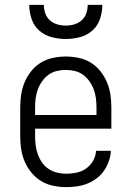

<svg xmlns="http://www.w3.org/2000/svg" viewBox="-20 -760 540 788"><path d="M251 8Q225 8 198.5 2.5Q172 -3 149.5 -16.5Q127 -30 109.5 -51Q92 -72 81.5 -96.5Q71 -121 67 -147Q63 -173 63 -200V-320Q63 -346 67 -372.5Q71 -399 81.5 -423.5Q92 -448 109 -469Q126 -490 148.5 -503.5Q171 -517 197.5 -522.5Q224 -528 250 -528Q276 -528 302.5 -522.5Q329 -517 351.5 -503.5Q374 -490 391 -469Q408 -448 418.5 -423.5Q429 -399 433 -372.5Q437 -346 437 -320V-232H124V-200Q124 -181 126.5 -162.5Q129 -144 135.5 -126Q142 -108 153 -92.5Q164 -77 180 -66.5Q196 -56 214.5 -51.5Q233 -47 251 -47Q273 -47 294.5 -51.5Q316 -56 333.5 -68.5Q351 -81 362 -100Q373 -119 374 -141H435Q434 -119 426.5 -98Q419 -77 406.5 -59Q394 -41 376 -27.5Q358 -14 337.5 -6Q317 2 295 5Q273 8 251 8ZM376 -288V-320Q376 -339 373.5 -357.5Q371 -376 364.5 -393.5Q358 -411 347 -426.5Q336 -442 321 -453Q306 -464 287.5 -468.5Q269 -473 250 -473Q231 -473 212.5 -468.5Q194 -464 179 -453Q164 -442 153 -426.5Q142 -411 135.5 -393.5Q129 -376 126.5 -357.5Q124 -339 124 -320V-288ZM250 -600Q221 -600 192 -607.5Q163 -615 141 -634.5Q119 -654 109.5 -682.5Q100 -711 100 -740H160Q160 -722 166 -705Q172 -688 185 -676.5Q198 -665 215 -660Q232 -655 250 -655Q268 -655 285 -660Q302 -665 315 -676.5Q328 -688 334 -705Q340 -722 340 -740H400Q400 -711 390.5 -682.5Q381 -654 359 -634.5Q337 -615 308 -607.5Q279 -600 250 -600Z"/></svg>

Font: Iosevka Curly Slab Light
Style: Regular
Weight: 300
Monospace: yes
Designer: Belleve Invis
Foundry: Belleve Invis
Version: Version 22.1.2; ttfautohint (v1.8.4)